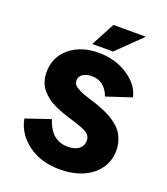

<svg xmlns="http://www.w3.org/2000/svg" viewBox="-160 -1004 976 1122"><g transform="rotate(20 328.0 -442.5)"><path d="M325.2 -710.9Q430.7 -710.9 509 -658.7Q587.4 -606.4 602.1 -534.2L446.8 -482.9Q415.5 -568.8 335 -568.8Q298.8 -568.8 278.3 -553.5Q257.8 -538.1 257.8 -516.1Q257.8 -500.5 265.1 -489.7Q272.5 -479 298.1 -465.6Q323.7 -452.1 372.1 -438Q400.4 -429.2 418.9 -422.9Q437.5 -416.5 465.6 -404.5Q493.7 -392.6 512.5 -381.1Q531.2 -369.6 553 -351.6Q574.7 -333.5 587.4 -313.7Q600.1 -293.9 608.6 -266.8Q617.2 -239.7 617.2 -209Q617.2 -143.6 581.1 -93.8Q544.9 -43.9 483.4 -18.1Q421.9 7.8 344.2 7.8Q225.6 7.8 145.5 -51Q65.4 -109.9 47.9 -201.2L200.2 -252.9Q221.7 -189 256.8 -160.9Q292 -132.8 341.8 -132.8Q385.3 -132.8 410.2 -151.6Q435.1 -170.4 435.1 -203.1Q435.1 -235.4 408 -251.7Q380.9 -268.1 307.1 -290Q274.4 -299.8 250.7 -308.3Q227.1 -316.9 198.2 -330.1Q169.4 -343.3 149.7 -358.9Q129.9 -374.5 112.3 -395Q94.7 -415.5 85.9 -442.6Q77.1 -469.7 77.1 -502Q77.1 -594.7 147 -652.8Q216.8 -710.9 325.2 -710.9ZM350.1 -893.1H551.8L400.9 -746.1H272Z"/></g></svg>

Font: LT Superior Black
Style: Regular
Weight: 900
Designer: Daniel Lyons
Foundry: LyonsType
Version: Version 2.005